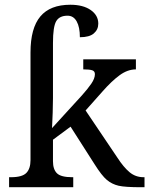

<svg xmlns="http://www.w3.org/2000/svg" viewBox="-20 -785 626 805"><path d="M202.1 -374Q202.1 -344.7 200.9 -312.7Q199.7 -280.8 198.2 -248L323.2 -384.8Q347.7 -412.1 362.8 -434.1Q377.9 -456.1 377.9 -474.1Q377.9 -486.8 366.2 -490.5Q354.5 -494.1 329.1 -494.1V-536.1H549.8V-494.1Q515.1 -494.1 481.7 -469.7Q448.2 -445.3 409.2 -400.9L338.9 -321.8L472.2 -124Q498 -84 523.2 -63Q548.3 -42 582 -42H585.9V0H571.8Q504.4 0 477.1 -6.3Q449.7 -12.7 428.2 -30.5Q406.7 -48.3 376 -97.2L275.9 -253.9L202.1 -199.2V-108.9Q202.1 -74.7 219 -58.3Q235.8 -42 283.2 -42H287.1V0H18.1V-42H25.9Q73.2 -42 90.6 -60.1Q107.9 -78.1 107.9 -113.8V-564.9Q107.9 -667 149.2 -716.1Q190.4 -765.1 274.9 -765.1Q328.6 -765.1 360.4 -742.9Q392.1 -720.7 392.1 -686Q392.1 -661.1 373.5 -645Q355 -628.9 314.9 -628.9Q314.9 -671.4 301.5 -695.3Q288.1 -719.2 263.2 -719.2Q229 -719.2 215.6 -696Q202.1 -672.9 202.1 -605Z"/></svg>

Font: Noto Serif
Style: Regular
Weight: 400
Designer: Monotype Design team
Foundry: Monotype Imaging Inc.
Version: Version 1.02